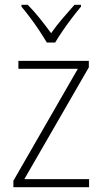

<svg xmlns="http://www.w3.org/2000/svg" viewBox="-20 -784 429 804"><path d="M353 0H36V-27L306 -496H57V-529H352V-502L82 -34H353ZM176 -606Q163 -628 144.5 -656Q126 -684 106 -710.5Q86 -737 70 -756V-764H96Q121 -739 147 -706.5Q173 -674 194 -645Q215 -675 240.5 -705Q266 -735 292 -764H319V-756Q302 -736 281.5 -709Q261 -682 242.5 -655Q224 -628 211 -606Z"/></svg>

Font: Noto Sans Sinhala SemiCondensed ExtraLight
Style: Regular
Weight: 200
Width: 4
Designer: Jelle Bosma - Monotype Design Team
Foundry: Monotype Imaging Inc.
Version: Version 2.006; ttfautohint (v1.8.4.7-5d5b)